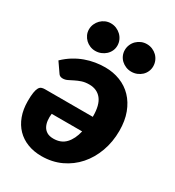

<svg xmlns="http://www.w3.org/2000/svg" viewBox="-177 -831 857 942"><g transform="rotate(30 251.0 -359.5)"><path d="M10.5 0ZM203 8Q159.5 8 124 -5.8Q88.5 -19.5 63.2 -45.5Q38 -71.5 24.2 -108.8Q10.5 -146 10.5 -193Q10.5 -223 13.5 -241.2Q16.5 -259.5 22 -269.2Q27.5 -279 35.8 -282Q44 -285 54 -285H325.5V-287.5Q325.5 -352.5 300.8 -383.2Q276 -414 232 -414Q208 -414 189.8 -407.8Q171.5 -401.5 156.8 -394Q142 -386.5 129.2 -380.2Q116.5 -374 103 -374Q85.5 -374 78 -387L41 -440.5Q66 -464.5 92.8 -480.8Q119.5 -497 147.2 -507Q175 -517 202.8 -521.5Q230.5 -526 258 -526Q303.5 -526 343 -510.5Q382.5 -495 411.2 -465Q440 -435 456.5 -391.2Q473 -347.5 473 -290.5Q473 -228 453.2 -173.5Q433.5 -119 398 -78.8Q362.5 -38.5 312.8 -15.2Q263 8 203 8ZM211 -95.5Q254 -95.5 279.5 -122.5Q305 -149.5 316 -197H143.5Q141 -177.5 143 -159.2Q145 -141 152.5 -126.8Q160 -112.5 174.2 -104Q188.5 -95.5 211 -95.5ZM255.5 -647.5Q255.5 -631.5 249 -617.5Q242.5 -603.5 231.2 -593.2Q220 -583 205.2 -577Q190.5 -571 173.5 -571Q157.5 -571 143.2 -577Q129 -583 118.2 -593.2Q107.5 -603.5 101 -617.5Q94.5 -631.5 94.5 -647.5Q94.5 -664 101 -678.5Q107.5 -693 118.2 -703.8Q129 -714.5 143.2 -720.8Q157.5 -727 173.5 -727Q190.5 -727 205.2 -720.8Q220 -714.5 231.2 -703.8Q242.5 -693 249 -678.5Q255.5 -664 255.5 -647.5ZM458.5 -647.5Q458.5 -631.5 452.2 -617.5Q446 -603.5 435 -593.2Q424 -583 409.2 -577Q394.5 -571 377.5 -571Q361 -571 346.5 -577Q332 -583 321 -593.2Q310 -603.5 303.8 -617.5Q297.5 -631.5 297.5 -647.5Q297.5 -664 303.8 -678.5Q310 -693 321 -703.8Q332 -714.5 346.5 -720.8Q361 -727 377.5 -727Q394.5 -727 409.2 -720.8Q424 -714.5 435 -703.8Q446 -693 452.2 -678.5Q458.5 -664 458.5 -647.5Z"/></g></svg>

Font: Lato Black
Style: Italic
Weight: 900
Italic angle: -7°
Designer: Lukasz Dziedzic
Foundry: tyPoland Lukasz Dziedzic
Version: Version 2.007; 2014-02-27